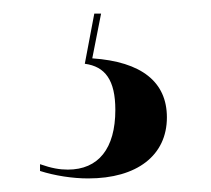

<svg xmlns="http://www.w3.org/2000/svg" viewBox="-20 -29 311 283"><path d="M110 234C182 234 226 200 226 144C226 92 189 62 116 57L129 -9H119L105 65C135 69 150 89 150 133C150 190 125 221 80 221C68 221 56 219 39 213V223C61 230 87 234 110 234Z"/></svg>

Font: Noto Serif Display ExtraCondensed
Style: Bold
Weight: 700
Width: 2
Designer: Monotype Design Team
Foundry: Monotype Imaging Inc.
Version: Version 2.009